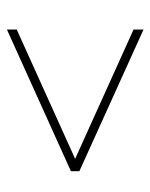

<svg xmlns="http://www.w3.org/2000/svg" viewBox="40 -602 434 554"><g transform="rotate(-90 257.0 -325.0)"><path d="M448.7 -522 40 -337.4V-313L448.7 -127.9V-156.7L75.7 -325.2L448.7 -493.7Z"/></g></svg>

Font: Vazirmatn Thin
Style: Regular
Weight: 100
Designer: Saber Rastikerdar
Foundry: Saber Rastikerdar
Version: Version 33.003